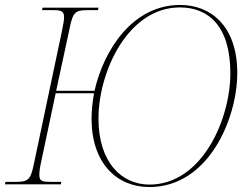

<svg xmlns="http://www.w3.org/2000/svg" viewBox="-39 -745 1013 776"><path d="M565 11C804 11 920 -266 920 -450C920 -641 812 -725 689 -725C498 -725 381 -545 343 -378H188L244 -638C256 -693 264 -704 314 -704H357L359 -714H133L131 -704H174C207 -704 220 -701 220 -675C220 -662 216 -644 211 -618L97 -78C85 -21 76 -10 26 -10H-17L-19 0H207L209 -10H166C133 -10 120 -12 120 -38C120 -51 122 -68 128 -94L186 -368H341C335 -335 331 -296 331 -266C331 -85 433 11 565 11ZM565 1C453 1 359 -88 359 -266C359 -455 478 -715 688 -715C805 -715 892 -638 892 -449C892 -262 777 1 565 1Z"/></svg>

Font: Noto Serif Display Thin
Style: Italic
Weight: 100
Italic angle: -12°
Designer: Monotype Design Team
Foundry: Monotype Imaging Inc.
Version: Version 2.009